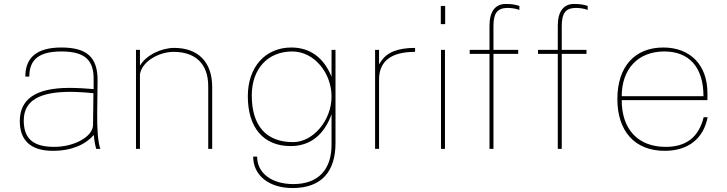

<svg xmlns="http://www.w3.org/2000/svg" viewBox="-20 -752 3675 970"><path d="M450 -120C449 -62 356 -10 254 -10C147 -10 100 -52 100 -143C100 -242 176 -288 336 -288C366 -288 417 -285 452 -281ZM80 -140C80 -47 131 10 247 10C343 10 412 -22 454 -70C456 -42 461 -18 466 0H487C475 -31 470 -100 471 -182L473 -344C474 -462 420 -512 290 -512C167 -512 108 -462 108 -365H128C128 -451 177 -492 290 -492C407 -492 455 -450 453 -349V-302C419 -305 367 -308 331 -308C156 -308 80 -248 80 -140Z M687 -376C696 -441 783 -490 857 -490C966 -490 1032 -431 1032 -316V0H1052V-312C1052 -441 979 -510 860 -510C796 -510 718 -474 687 -420V-500H667V0H687Z M1461 -34C1325 -34 1252 -116 1252 -270C1252 -404 1333 -492 1456 -492C1569 -492 1655 -382 1655 -264C1655 -144 1562 -34 1461 -34ZM1232 -266C1232 -107 1311 -14 1448 -14C1546 -14 1617 -69 1655 -175V-21C1655 107 1586 178 1462 178C1353 178 1279 123 1279 39H1259C1259 134 1339 198 1458 198C1608 198 1675 111 1675 -29V-500H1655V-364C1616 -461 1546 -512 1452 -512C1321 -512 1232 -414 1232 -266Z M1895 -427V-500H1875V0H1895V-350C1895 -443 1956 -490 2077 -490V-510C1990 -510 1935 -488 1905 -442Z M2228 0V-500H2208V0ZM2207 -630H2229V-722H2207Z M2473 -500V-621C2473 -683 2491 -712 2545 -712C2563 -712 2585 -709 2604 -702V-722C2582 -729 2566 -732 2535 -732C2481 -732 2453 -692 2453 -623V-500H2353V-480H2453V0H2473V-480H2598V-500ZM2818 -500V-621C2818 -683 2836 -712 2890 -712C2908 -712 2930 -709 2949 -702V-722C2927 -729 2911 -732 2880 -732C2826 -732 2798 -692 2798 -623V-500H2698V-480H2798V0H2818V-480H2943V-500Z M3099 -252C3099 -89 3187 10 3338 10C3455 10 3534 -50 3555 -160H3535C3510 -59 3447 -10 3343 -10C3204 -10 3121 -98 3121 -246H3554V-282C3554 -423 3468 -512 3331 -512C3186 -512 3099 -414 3099 -252ZM3121 -266C3121 -403 3203 -492 3336 -492C3462 -492 3534 -412 3534 -266Z"/></svg>

Font: Perun Thin
Style: Regular
Weight: 100
Foundry: Copyright (c) Stefan Peev, Context Ltd, 2016
Version: Version 1.089